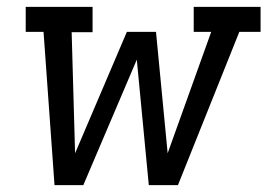

<svg xmlns="http://www.w3.org/2000/svg" viewBox="-20 -540 790 560"><path d="M139 0 107 -447H55V-520H250V-446H189L199 -93L350 -447H435L469 -93L596 -447H545V-520H740V-447H678L499 0H414L379 -366L223 0Z"/></svg>

Font: Iosevka Etoile Oblique
Style: Regular
Weight: 400
Italic angle: -9°
Designer: Belleve Invis
Foundry: Belleve Invis
Version: Version 15.5.2; ttfautohint (v1.8.4)